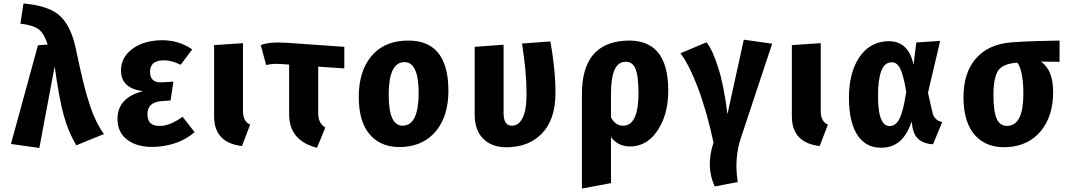

<svg xmlns="http://www.w3.org/2000/svg" viewBox="-20 -826 6149 1103"><path d="M115 -806Q251 -794 315 -743Q387 -685 416 -544Q440 -430 457 -360Q476 -282 494 -229Q526 -127 577 -56L418 9Q371 -72 346 -164Q319 -262 294 -445L206 24L43 1L198 -566L254 -570Q234 -633 203 -657Q170 -682 97 -690Z M1084 -542 1018 -454Q958 -483 910 -479Q842 -475 842 -413Q842 -348 913 -353L976 -357L960 -249L907 -245Q827 -239 827 -169Q827 -97 908 -103Q962 -107 1029 -155L1098 -67Q1013 7 882 17Q781 24 720 -17Q655 -59 655 -143Q655 -265 801 -302Q675 -319 675 -421Q675 -493 734 -540Q791 -587 885 -594Q999 -602 1084 -542Z M1376 -185Q1376 -129 1417 -110L1370 13Q1210 -6 1210 -158V-567L1376 -578Z M1808 -443V-174Q1808 -118 1849 -93L1801 23Q1641 -18 1641 -169V-455L1597 -458Q1543 -462 1509 -452L1478 -567Q1528 -587 1630 -580L1958 -557V-433Z M2556 -304Q2556 -162 2487 -76Q2418 10 2298 18Q2178 26 2110 -47Q2041 -121 2041 -269Q2041 -413 2110 -499Q2178 -584 2298 -592Q2556 -610 2556 -304ZM2213 -281Q2213 -98 2298 -104Q2385 -110 2385 -292Q2385 -475 2298 -469Q2213 -463 2213 -281Z M3142 -588Q3148 -551 3153 -520L3162 -449Q3171 -367 3171 -289Q3171 -211 3149 -150Q3129 -95 3091 -57Q3023 12 2914 19Q2821 26 2767 -19Q2707 -68 2707 -167V-557L2873 -569V-176Q2873 -101 2925 -104Q2960 -107 2980 -144Q3005 -190 3005 -287Q3005 -349 2998 -428Q2991 -496 2979 -576Z M3819 -306Q3819 -174 3763 -85Q3706 8 3613 15Q3534 20 3490 -38V226L3323 257V-286Q3323 -575 3567 -592Q3819 -610 3819 -306ZM3648 -292Q3648 -398 3627 -439Q3608 -474 3569 -471Q3490 -466 3490 -288V-151Q3518 -101 3565 -104Q3648 -110 3648 -292Z M4039 -583Q4076 -534 4105 -440Q4122 -388 4135 -323Q4149 -252 4159 -170L4253 -598L4416 -575L4236 -33Q4197 83 4218 220L4086 245Q4033 132 4079 -7Q4040 -189 3987 -328Q3938 -456 3889 -520Z M4695 -185Q4695 -129 4736 -110L4689 13Q4529 -6 4529 -158V-567L4695 -578Z M5228 -454 5244 -582 5381 -591 5311 -293 5337 -179Q5348 -133 5393 -125L5340 3Q5240 -3 5223 -90L5217 -128Q5171 14 5058 22Q4964 29 4912 -41Q4857 -116 4857 -264Q4857 -405 4914 -493Q4972 -582 5072 -589Q5198 -597 5228 -454ZM5024 -275Q5024 -179 5044 -137Q5061 -100 5094 -102Q5127 -104 5147 -143Q5170 -188 5186 -299Q5170 -397 5150 -435Q5131 -471 5098 -468Q5024 -463 5024 -275Z M6067 -471 5960 -472Q6030 -424 6030 -298Q6030 -160 5961 -75Q5892 10 5772 19Q5652 27 5584 -46Q5515 -120 5515 -268Q5515 -406 5584 -487Q5656 -573 5794 -583Q5861 -588 5935 -590Q5998 -592 6067 -593ZM5859 -286Q5859 -358 5849 -403Q5841 -444 5824 -466Q5746 -461 5717 -424Q5687 -384 5687 -280Q5687 -181 5708 -139Q5728 -100 5772 -103Q5859 -110 5859 -286Z"/></svg>

Font: Xiangcui Wave Sans Xiangcui Wave Sans
Style: Regular
Weight: 800
Width: 3
Version: Version 0.920;March 28, 2024;FontCreator 14.0.0.2814 64-bit